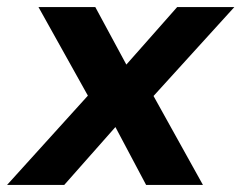

<svg xmlns="http://www.w3.org/2000/svg" viewBox="-45 -524 684 544"><path d="M-25 0 204 -253 64 -504H225L313 -341L457 -504H619L390 -252L530 0H369L282 -164L137 0Z"/></svg>

Font: DM Sans Black
Style: Italic
Weight: 900
Italic angle: -10°
Designer: Colophon Foundry, Jonny Pinhorn
Foundry: Colophon Foundry
Version: Version 4.004;gftools[0.9.30]